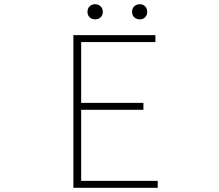

<svg xmlns="http://www.w3.org/2000/svg" viewBox="-20 -893 1040 913"><path d="M329 0H730V-33H366V-371H662V-404H366V-693H719V-726H329ZM432 -801C452 -801 469 -814 469 -837C469 -859 452 -873 432 -873C412 -873 396 -859 396 -837C396 -814 412 -801 432 -801ZM645 -801C664 -801 680 -814 680 -837C680 -859 664 -873 645 -873C624 -873 608 -859 608 -837C608 -814 624 -801 645 -801Z"/></svg>

Font: Harano Aji Gothic K1 ExtraLight
Style: Regular
Weight: 250
Foundry: Masamichi Hosoda
Version: HaranoAjiGothicK1-ExtraLight version 20230610;ttx 4.39.4